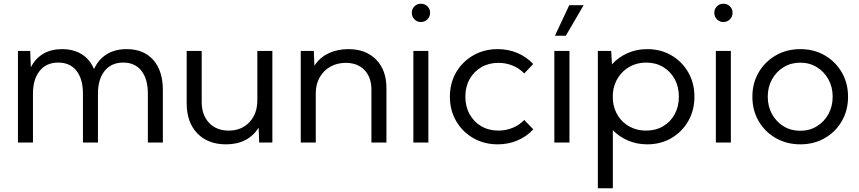

<svg xmlns="http://www.w3.org/2000/svg" viewBox="-20 -760 4580 1024"><path d="M848.6 0H768.6V-260.3Q768.6 -338.9 734.1 -382.6Q699.7 -426.3 637.2 -426.3Q574.2 -426.3 538.3 -382.1Q502.4 -337.9 502.4 -260.3V0H422.4V-260.3Q422.4 -338.9 387.7 -382.6Q353 -426.3 290.5 -426.3Q227.5 -426.3 191.7 -382.1Q155.8 -337.9 155.8 -260.3V0H75.7V-488.3H141.1L144.5 -400.9Q168.9 -448.7 211.2 -473.4Q253.4 -498 311 -498Q372.6 -498 416.3 -470.5Q460 -442.9 481.4 -391.6Q505.4 -443.8 549.6 -470.9Q593.8 -498 655.3 -498Q746.6 -498 797.6 -440.2Q848.6 -382.3 848.6 -278.8Z M1432.6 0H1362.3L1359.4 -79.1Q1332.5 -36.1 1288.8 -13.2Q1245.1 9.8 1185.5 9.8Q1088.4 9.8 1032 -49.1Q975.6 -107.9 975.6 -210V-488.3H1055.7V-215.8Q1055.7 -146.5 1095 -105Q1134.3 -63.5 1199.7 -63.5Q1268.1 -63.5 1310.3 -108.4Q1352.5 -153.3 1352.5 -225.6V-488.3H1432.6Z M2041 0H1960.9V-281.7Q1960.9 -347.7 1924.1 -386.2Q1887.2 -424.8 1823.7 -424.8Q1778.3 -424.8 1742.2 -404.5Q1706.1 -384.3 1685.1 -347.7Q1664.1 -311 1664.1 -262.7V0H1584V-488.3H1653.8L1656.7 -409.2Q1683.6 -452.1 1731.2 -475.1Q1778.8 -498 1838.4 -498Q1931.6 -498 1986.3 -441.9Q2041 -385.7 2041 -290.5Z M2224.6 -642.6Q2204.1 -642.6 2190.2 -657Q2176.3 -671.4 2176.3 -691.9Q2176.3 -711.9 2190.2 -726.1Q2204.1 -740.2 2224.6 -740.2Q2245.6 -740.2 2259.8 -726.1Q2273.9 -711.9 2273.9 -691.9Q2273.9 -671.4 2259.8 -657Q2245.6 -642.6 2224.6 -642.6ZM2264.6 0H2184.6V-488.3H2264.6Z M2824.2 -70.3Q2788.6 -31.7 2739.7 -11Q2690.9 9.8 2634.8 9.8Q2562 9.8 2504.2 -23.4Q2446.3 -56.6 2412.8 -114.3Q2379.4 -171.9 2379.4 -244.1Q2379.4 -316.9 2412.8 -374.3Q2446.3 -431.6 2504.2 -464.8Q2562 -498 2634.8 -498Q2690.4 -498 2739.3 -477.5Q2788.1 -457 2823.7 -418.5L2775.9 -368.2Q2750 -395.5 2714.1 -410.2Q2678.2 -424.8 2638.2 -424.8Q2586.9 -424.8 2547.1 -401.6Q2507.3 -378.4 2484.6 -337.9Q2461.9 -297.4 2461.9 -244.6Q2461.9 -191.9 2484.6 -150.9Q2507.3 -109.9 2547.1 -86.7Q2586.9 -63.5 2638.2 -63.5Q2678.2 -63.5 2714.4 -78.4Q2750.5 -93.3 2775.9 -120.1Z M3017.1 0H2936.5V-488.3H3017.1ZM2997.6 -569.3H2939.5L3016.1 -732.4H3092.8Z M3248.5 244.1H3168.5V-488.3H3239.7L3243.7 -417Q3277.8 -454.6 3326.2 -476.3Q3374.5 -498 3432.1 -498Q3503.9 -498 3560.8 -464.8Q3617.7 -431.6 3650.6 -374.3Q3683.6 -316.9 3683.6 -244.1Q3683.6 -171.9 3650.6 -114.3Q3617.7 -56.6 3560.8 -23.4Q3503.9 9.8 3432.1 9.8Q3377 9.8 3329.8 -10.3Q3282.7 -30.3 3248.5 -65.9ZM3425.8 -63.5Q3477.1 -63.5 3516.6 -86.7Q3556.2 -109.9 3578.4 -150.9Q3600.6 -191.9 3600.6 -244.6Q3600.6 -297.9 3578.1 -338.6Q3555.7 -379.4 3516.4 -402.8Q3477.1 -426.3 3426.3 -426.3Q3377.9 -426.3 3339.1 -404.8Q3300.3 -383.3 3276.4 -345.9Q3252.4 -308.6 3248.5 -260.7V-227.5Q3252.4 -179.7 3275.9 -142.6Q3299.3 -105.5 3338.1 -84.5Q3377 -63.5 3425.8 -63.5Z M3837.9 -642.6Q3817.4 -642.6 3803.5 -657Q3789.6 -671.4 3789.6 -691.9Q3789.6 -711.9 3803.5 -726.1Q3817.4 -740.2 3837.9 -740.2Q3858.9 -740.2 3873 -726.1Q3887.2 -711.9 3887.2 -691.9Q3887.2 -671.4 3873 -657Q3858.9 -642.6 3837.9 -642.6ZM3877.9 0H3797.9V-488.3H3877.9Z M4248.5 9.8Q4175.8 9.8 4117.7 -23.4Q4059.6 -56.6 4026.1 -114Q3992.7 -171.4 3992.7 -244.1Q3992.7 -316.4 4026.1 -373.8Q4059.6 -431.2 4117.7 -464.6Q4175.8 -498 4248.5 -498Q4321.3 -498 4378.9 -464.6Q4436.5 -431.2 4469.7 -373.8Q4502.9 -316.4 4502.9 -244.1Q4502.9 -171.4 4469.7 -114Q4436.5 -56.6 4378.9 -23.4Q4321.3 9.8 4248.5 9.8ZM4248 -62.5Q4297.4 -62.5 4336.4 -86.4Q4375.5 -110.4 4398.2 -151.4Q4420.9 -192.4 4420.9 -244.1Q4420.9 -295.9 4398.2 -336.9Q4375.5 -377.9 4336.4 -401.9Q4297.4 -425.8 4248 -425.8Q4198.7 -425.8 4159.4 -401.9Q4120.1 -377.9 4097.4 -336.9Q4074.7 -295.9 4074.7 -244.1Q4074.7 -192.4 4097.4 -151.4Q4120.1 -110.4 4159.4 -86.4Q4198.7 -62.5 4248 -62.5Z"/></svg>

Font: Kumbh Sans
Style: Regular
Weight: 400
Version: Version 1.005